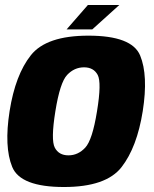

<svg xmlns="http://www.w3.org/2000/svg" viewBox="-20 -745 618 770"><path d="M236.5 5Q62 5 29 -75.5Q-4 -156 18.5 -299.5Q41.5 -445 103.8 -523.5Q166 -602 334.5 -602Q509 -602 542 -522.5Q575 -443 552.5 -299.5Q529.5 -154.5 467.5 -74.8Q405.5 5 236.5 5ZM254.5 -122Q293 -122 321.8 -152.8Q350.5 -183.5 369 -298.5Q388 -414 371.8 -444.5Q355.5 -475 317 -475Q278 -475 249.2 -444.5Q220.5 -414 202 -298.5Q183.5 -183.5 199.8 -152.8Q216 -122 254.5 -122ZM247 -627 332.5 -725H458.5L350 -627Z"/></svg>

Font: Anybody ExtraBold
Style: Italic
Weight: 800
Italic angle: -10°
Designer: Tyler Finck
Foundry: Etcetera Type Company
Version: Version 1.010; ttfautohint (v1.8.3) -l 8 -r 50 -G 200 -x 14 